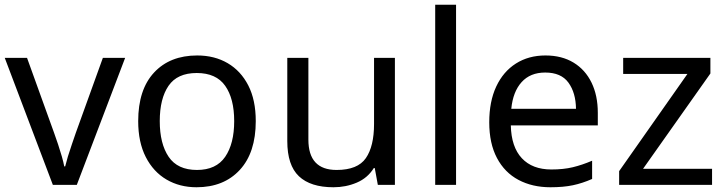

<svg xmlns="http://www.w3.org/2000/svg" viewBox="-20 -780 3063 810"><path d="M203 0 0 -536H94L208 -220Q216 -198 225 -171Q234 -144 241 -119.5Q248 -95 251 -78H255Q259 -95 266.5 -120Q274 -145 283.5 -172Q293 -199 300 -220L414 -536H508L304 0Z M1059 -269Q1059 -136 991.5 -63Q924 10 809 10Q738 10 682.5 -22.5Q627 -55 595 -117.5Q563 -180 563 -269Q563 -402 630 -474Q697 -546 812 -546Q885 -546 940.5 -513.5Q996 -481 1027.5 -419.5Q1059 -358 1059 -269ZM654 -269Q654 -174 691.5 -118.5Q729 -63 811 -63Q892 -63 930 -118.5Q968 -174 968 -269Q968 -364 930 -418Q892 -472 810 -472Q728 -472 691 -418Q654 -364 654 -269Z M1646 -536V0H1574L1561 -71H1557Q1531 -29 1485 -9.5Q1439 10 1387 10Q1290 10 1241 -36.5Q1192 -83 1192 -185V-536H1281V-191Q1281 -63 1400 -63Q1489 -63 1523.5 -113Q1558 -163 1558 -257V-536Z M1904 0H1816V-760H1904Z M2281 -546Q2350 -546 2399.5 -516Q2449 -486 2475.5 -431.5Q2502 -377 2502 -304V-251H2135Q2137 -160 2181.5 -112.5Q2226 -65 2306 -65Q2357 -65 2396.5 -74.5Q2436 -84 2478 -102V-25Q2437 -7 2397 1.5Q2357 10 2302 10Q2226 10 2167.5 -21Q2109 -52 2076.5 -113.5Q2044 -175 2044 -264Q2044 -352 2073.5 -415Q2103 -478 2156.5 -512Q2210 -546 2281 -546ZM2280 -474Q2217 -474 2180.5 -433.5Q2144 -393 2137 -321H2410Q2409 -389 2378 -431.5Q2347 -474 2280 -474Z M2984 0H2592V-58L2880 -468H2609V-536H2977V-470L2693 -68H2984Z"/></svg>

Font: Noto Sans Osmanya
Style: Regular
Weight: 400
Designer: Monotype Design Team
Foundry: Monotype Imaging Inc.
Version: Version 2.001; ttfautohint (v1.8.4.7-5d5b)